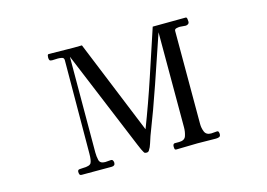

<svg xmlns="http://www.w3.org/2000/svg" viewBox="-78 -687 1155 831"><g transform="rotate(-15 500.0 -271.0)"><path d="M818 -16Q818 -6 811.5 -3.5Q805 -1 797 -1Q776 -1 755.5 -1.5Q735 -2 714 -2Q691 -2 667 -1Q643 0 620 0Q613 0 612 -5Q611 -10 611 -14Q611 -28 620 -28Q629 -28 639 -28Q664 -28 670 -46Q676 -64 676 -84V-510Q640 -404 603.5 -297Q567 -190 526 -85Q521 -71 516 -54.5Q511 -38 503 -26Q499 -20 492 -20Q491 -20 488 -20.5Q485 -21 484 -21Q480 -23 472 -40Q464 -57 462 -63L278 -507Q278 -400 277.5 -292.5Q277 -185 277 -78Q277 -60 281 -43.5Q285 -27 308 -27Q315 -27 321 -28Q327 -29 334 -29Q340 -29 342.5 -24Q345 -19 345 -14Q345 0 329 0H196Q188 0 186 -4.5Q184 -9 184 -16Q184 -25 192 -26Q200 -27 207 -27Q239 -27 245 -39Q251 -51 251 -80Q251 -185 252 -289.5Q253 -394 253 -498Q253 -509 243.5 -511Q234 -513 226 -513Q219 -513 213 -512.5Q207 -512 200 -512Q191 -512 188.5 -516Q186 -520 186 -528Q186 -531 187 -536.5Q188 -542 193 -542Q230 -542 267 -541Q304 -540 341 -541L513 -119Q553 -223 588 -328.5Q623 -434 658 -540Q695 -540 732 -540.5Q769 -541 806 -541Q811 -541 812 -532.5Q813 -524 813 -521Q813 -514 808 -510.5Q803 -507 797 -507Q790 -507 784 -508Q778 -509 771 -509Q765 -509 756 -507Q747 -505 747 -497V-80Q747 -61 754 -44.5Q761 -28 783 -28Q790 -28 796 -29Q802 -30 809 -30Q815 -30 816.5 -25Q818 -20 818 -16Z"/></g></svg>

Font: Kaisei HarunoUmi
Style: Regular
Weight: 400
Designer: Font-Kai, 金井和夫
Foundry: KAZUO KANAI
Version: Version 5.003